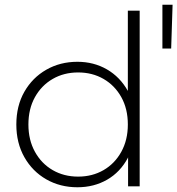

<svg xmlns="http://www.w3.org/2000/svg" viewBox="-20 -787 749 811"><path d="M307 4Q234 4 175.5 -29.5Q117 -63 83 -123Q49 -183 49 -261Q49 -340 83 -399.5Q117 -459 175.5 -492.5Q234 -526 307 -526Q376 -526 431.5 -494Q487 -462 520 -403Q520 -403 520 -402V-742H570V0H521V-123Q521 -122 520 -120Q488 -60 432.5 -28Q377 4 307 4ZM310 -41Q370 -41 417.5 -68.5Q465 -96 492.5 -146Q520 -196 520 -261Q520 -327 492.5 -376.5Q465 -426 417.5 -453.5Q370 -481 310 -481Q250 -481 202.5 -453.5Q155 -426 127.5 -376.5Q100 -327 100 -261Q100 -196 127.5 -146Q155 -96 202.5 -68.5Q250 -41 310 -41ZM666 -582V-767H709L703 -582Z"/></svg>

Font: Montserrat Z Light
Style: Regular
Weight: 300
Designer: Julieta Ulanovsky
Foundry: Julieta Ulanovsky
Version: Version 8.000